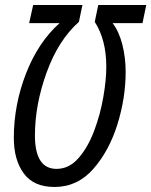

<svg xmlns="http://www.w3.org/2000/svg" viewBox="-20 -734 602 764"><path d="M197 10Q288 10 351 -61.5Q414 -133 447 -238.5Q480 -344 480 -448Q480 -504 467 -556Q454 -608 428 -642H547L562 -714H371L357 -647Q403 -576 403 -468Q403 -416 391 -347Q379 -278 354.5 -213Q330 -148 292.5 -105Q255 -62 205 -62Q119 -62 119 -195Q119 -317 165.5 -445.5Q212 -574 294 -647L308 -714H112L96 -642H217Q132 -566 83.5 -441.5Q35 -317 35 -185Q35 -98 74.5 -44Q114 10 197 10Z"/></svg>

Font: Noto Sans UI Condensed
Style: Italic
Weight: 400
Width: 3
Italic angle: -12°
Designer: Monotype Design Team
Foundry: Monotype Imaging Inc.
Version: Version 1.901